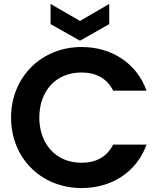

<svg xmlns="http://www.w3.org/2000/svg" viewBox="-20 -946 809 972"><path d="M236 -926V-824L385 -740L533 -824V-926L385 -840ZM393 -708C189 -708 36 -555 36 -351C36 -146 188 6 393 6C545 6 671 -74 722 -214H553C521 -153 468 -122 393 -122C259 -122 179 -222 179 -351C179 -481 259 -579 393 -579C468 -579 522 -548 553 -487H722C671 -627 545 -708 393 -708Z"/></svg>

Font: Matrixport Bold
Style: Regular
Weight: 600
Designer: Ninad Kale (Devanagari), Jonny Pinhorn (Latin)
Foundry: Indian Type Foundry
Version: Version 2.000;PS 1.0;hotconv 1.0.79;makeotf.lib2.5.61930; tt